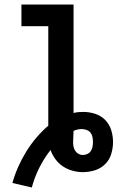

<svg xmlns="http://www.w3.org/2000/svg" viewBox="-20 -755 540 851"><path d="M121 76 35 56Q45 20 60.5 -15Q76 -50 96 -82.5Q116 -115 140.5 -144Q165 -173 194 -198V-639H75V-735H306V-254Q316 -257 327 -258Q338 -259 349 -259Q376 -259 402 -250.5Q428 -242 446.5 -223Q465 -204 473 -178Q481 -152 481 -126Q481 -99 473 -72.5Q465 -46 445.5 -27Q426 -8 400 0Q374 8 347 8Q324 8 301 1.5Q278 -5 259 -17.5Q240 -30 226 -49Q212 -68 204 -90Q175 -53 154 -11Q133 31 121 76ZM347 -68Q357 -68 367 -72.5Q377 -77 382.5 -85.5Q388 -94 390 -104.5Q392 -115 392 -126Q392 -136 390 -147Q388 -158 381.5 -166.5Q375 -175 364 -179Q353 -183 343 -183Q333 -183 324 -181Q315 -179 306 -175Q306 -162 305 -149.5Q304 -137 304 -124Q304 -114 306 -104.5Q308 -95 313.5 -86.5Q319 -78 328 -73Q337 -68 347 -68Z"/></svg>

Font: Iosevka Algr
Style: Bold
Weight: 700
Monospace: yes
Designer: Belleve Invis
Foundry: Belleve Invis
Version: Version 26.0.2; ttfautohint (v1.8.3)